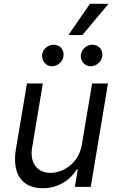

<svg xmlns="http://www.w3.org/2000/svg" viewBox="-20 -986 621 1013"><path d="M411.9 -223C394.9 -120.7 309.7 -73.9 247.2 -73.9C177.6 -73.9 136.4 -125 149.1 -204.5L206 -545.5H122.2L63.9 -198.9C41.2 -59.7 103.7 7.1 206 7.1C288.4 7.1 350.9 -36.9 384.9 -92.3H390.6L375 0H458.8L549.7 -545.5H465.9ZM202.4 -698.9C197.8 -666.2 222.3 -636.4 253.6 -636.4C284.8 -636.4 310.4 -660.5 314.6 -687.5C320.3 -723 297.6 -750 262.1 -750C235.1 -750 206.7 -728.7 202.4 -698.9ZM340.9 -801.1H414.8L552.6 -965.9H454.5ZM407 -698.9C401.3 -664.8 426.8 -636.4 458.1 -636.4C489.3 -636.4 514.9 -660.5 519.2 -687.5C524.9 -723 502.1 -750 466.6 -750C439.6 -750 411.9 -728.7 407 -698.9Z"/></svg>

Font: Magic Ui Pro
Style: Italic
Weight: 400
Italic angle: -9.39999°
Designer: Stefan Endress, Andreas Faust
Version: Version 1.000;FEAKit 1.0